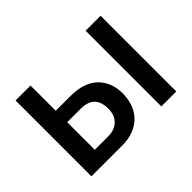

<svg xmlns="http://www.w3.org/2000/svg" viewBox="-108 -729 936 936"><g transform="rotate(-45 360.0 -261.5)"><path d="M67 0V-523H170V-349H272Q365 -349 413 -302Q461 -255 461 -179Q461 -141 449.5 -108Q438 -75 415 -51Q392 -27 358 -13.5Q324 0 279 0ZM549 0V-522H652V0ZM170 -80H264Q288 -80 306.5 -88Q325 -96 336.5 -109Q348 -122 353.5 -139.5Q359 -157 359 -177Q359 -196 354 -213Q349 -230 338 -243Q327 -256 308 -263Q289 -270 262 -270H170Z"/></g></svg>

Font: Rising Sun Medium
Style: Regular
Weight: 500
Designer: Matt McInerney, Pablo Impallari, Rodrigo Fuenzalida (Raleway font), Stephen Hutchings (Greek), Cristiano Sobral (main ch
Foundry: The Rising Sun Project Authors
Version: Version 4.327; ttfautohint (v1.8.4.7-5d5b-dirty)